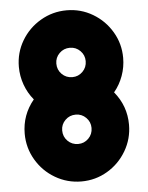

<svg xmlns="http://www.w3.org/2000/svg" viewBox="-53 -766 637 827"><g transform="rotate(-5 265.5 -353.0)"><path d="M40 -209Q40 -290 92 -353Q67 -383 53.5 -420.5Q40 -458 40 -498Q40 -559 70.5 -610.5Q101 -662 153 -692.5Q205 -723 266 -723Q327 -723 378.5 -692.5Q430 -662 460.5 -610.5Q491 -559 491 -498Q491 -458 477.5 -420.5Q464 -383 439 -353Q491 -290 491 -209Q491 -148 460.5 -96Q430 -44 378.5 -13.5Q327 17 266 17Q205 17 153 -13.5Q101 -44 70.5 -96Q40 -148 40 -209ZM329 -209Q329 -235 310.5 -253.5Q292 -272 266 -272Q239 -272 220.5 -253.5Q202 -235 202 -209Q202 -182 220.5 -163.5Q239 -145 266 -145Q292 -145 310.5 -163.5Q329 -182 329 -209ZM329 -498Q329 -524 310.5 -542.5Q292 -561 266 -561Q239 -561 220.5 -542.5Q202 -524 202 -498Q202 -471 220.5 -452.5Q239 -434 266 -434Q292 -434 310.5 -452.5Q329 -471 329 -498Z"/></g></svg>

Font: Lineal Heavy
Style: Regular
Weight: 900
Designer: Created by Frank Adebiaye with contributions from Anton Moglia & Ariel Martín Pérez
Created by Frank ADEBIAYE with FontF
Foundry: Velvetyne Type Foundry
Version: Version 2.000